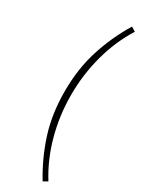

<svg xmlns="http://www.w3.org/2000/svg" viewBox="-257 -844 820 1073"><g transform="rotate(30 153.5 -307.5)"><path d="M243 192Q176 82 137 -39.5Q98 -161 98 -307Q98 -452 137 -574.5Q176 -697 243 -807L271 -790Q206 -686 172.5 -562Q139 -438 139 -307Q139 -176 172.5 -52Q206 72 271 176Z"/></g></svg>

Font: Noto Sans HK Thin ExtraLight
Style: Regular
Weight: 250
Version: Version 2.004-H2;hotconv 1.0.118;makeotfexe 2.5.65603